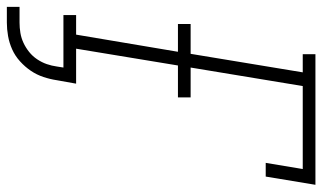

<svg xmlns="http://www.w3.org/2000/svg" viewBox="-230 -565 940 560"><g transform="rotate(90 240.0 -285.0)"><path d="M-20 165V128H26Q41 128 56 125.5Q71 123 85 116.5Q99 110 111.5 100Q124 90 133 76.5Q142 63 147 48.5Q152 34 154 19L157 0H4V-37H61L111 -334H30V-371H117L171 -698H118V-735H499L475 -590H435L453 -698H211L157 -371H244V-334H151L102 -37H204L194 19Q191 39 184.5 58.5Q178 78 166.5 95Q155 112 139 126.5Q123 141 104 149.5Q85 158 65 161.5Q45 165 26 165Z"/></g></svg>

Font: Iosevka Curly Slab XLtObl
Style: Regular
Weight: 200
Italic angle: -9°
Monospace: yes
Designer: Belleve Invis
Foundry: Belleve Invis
Version: Version 11.1.0; ttfautohint (v1.8.3)